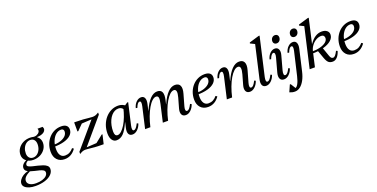

<svg xmlns="http://www.w3.org/2000/svg" viewBox="-112 -1763 5913 3013"><g transform="rotate(-20 2844.0 -257.0)"><path d="M111 251Q52 251 6.5 237Q-39 223 -64.5 198.5Q-90 174 -90 143Q-90 110 -68 78.5Q-46 47 -9 23.5Q28 0 74 -10V-18H109V0Q48 30 19.5 60Q-9 90 -9 125Q-9 165 29 189Q67 213 132 213Q191 213 236.5 199Q282 185 307.5 160Q333 135 333 103Q333 79 310.5 65Q288 51 253 42Q218 33 178.5 24.5Q139 16 104 4Q69 -8 46.5 -27.5Q24 -47 24 -79Q24 -113 51 -141Q78 -169 128 -188L148 -172Q119 -162 102 -144.5Q85 -127 85 -108Q85 -89 109 -77Q133 -65 171 -56Q209 -47 251.5 -37Q294 -27 332 -13.5Q370 0 394 21Q418 42 418 75Q418 126 379 166Q340 206 270.5 228.5Q201 251 111 251ZM218 -146Q145 -146 98 -186Q51 -226 51 -288Q51 -345 82 -391.5Q113 -438 165.5 -465Q218 -492 282 -492Q356 -492 402.5 -452Q449 -412 449 -350Q449 -293 418 -246.5Q387 -200 335 -173Q283 -146 218 -146ZM226 -181Q264 -181 295 -204.5Q326 -228 344 -267.5Q362 -307 362 -356Q362 -403 338.5 -430Q315 -457 274 -457Q236 -457 205 -433.5Q174 -410 156 -370.5Q138 -331 138 -282Q138 -236 162 -208.5Q186 -181 226 -181ZM333 -454 334 -486Q367 -480 397 -493Q427 -506 442 -530.5Q457 -555 443 -584H529Q543 -557 537 -534.5Q531 -512 510.5 -496Q490 -480 459 -471.5Q428 -463 391 -463V-454Z M684 12Q605 12 559 -37.5Q513 -87 513 -171Q513 -239 535 -297Q557 -355 596.5 -399Q636 -443 688.5 -467.5Q741 -492 802 -492Q858 -492 887.5 -468.5Q917 -445 917 -401Q917 -348 876.5 -308.5Q836 -269 761.5 -248Q687 -227 585 -227V-258Q654 -258 709 -275.5Q764 -293 796.5 -325Q829 -357 829 -401Q829 -421 817 -432.5Q805 -444 785 -444Q735 -444 694.5 -409Q654 -374 630.5 -315Q607 -256 607 -182Q607 -114 633.5 -77Q660 -40 709 -40Q751 -40 784.5 -57.5Q818 -75 849 -112L873 -95Q799 12 684 12Z M937 16V-18L1311 -456L1332 -434L1060 -419L1018 -480H1041Q1115 -480 1166.5 -476Q1218 -472 1254 -467.5Q1290 -463 1317 -462.5Q1344 -462 1368 -469.5Q1392 -477 1420 -496H1424V-462L1050 -23L1029 -43L1294 -59L1336 0H1313Q1239 0 1188.5 -4Q1138 -8 1102.5 -12.5Q1067 -17 1041 -17.5Q1015 -18 992 -10.5Q969 -3 941 16ZM1336 0 1198 -25 1358 -153H1372ZM1018 -329V-480L1163 -461L1032 -329Z M1550 12Q1504 12 1476.5 -28Q1449 -68 1449 -136Q1449 -211 1472.5 -275.5Q1496 -340 1537.5 -388.5Q1579 -437 1634.5 -464.5Q1690 -492 1754 -492Q1789 -492 1820.5 -480Q1852 -468 1879 -444L1846 -296Q1846 -369 1819.5 -408.5Q1793 -448 1743 -448Q1709 -448 1679 -432.5Q1649 -417 1624 -388.5Q1599 -360 1581 -321Q1563 -282 1553 -235.5Q1543 -189 1543 -136Q1543 -59 1591 -59Q1622 -59 1655.5 -88.5Q1689 -118 1721 -170Q1753 -222 1779.5 -291.5Q1806 -361 1824 -441H1870L1819 -210H1769Q1716 -90 1665.5 -39Q1615 12 1550 12ZM1817 12Q1771 12 1753.5 -23Q1736 -58 1751 -122L1824 -441H1836L1906 -489H1923L1840 -127Q1831 -87 1835.5 -65.5Q1840 -44 1856 -44Q1876 -44 1894 -64Q1912 -84 1936 -131L1959 -120Q1940 -62 1900.5 -25Q1861 12 1817 12Z M2707 12Q2658 12 2640 -24.5Q2622 -61 2639 -122L2686 -288Q2723 -421 2659 -421Q2627 -421 2592 -389Q2557 -357 2523 -299Q2489 -241 2460.5 -165Q2432 -89 2412 0H2366L2435 -253H2472Q2577 -492 2703 -492Q2766 -492 2787 -446.5Q2808 -401 2784 -317L2730 -127Q2719 -89 2723 -66.5Q2727 -44 2746 -44Q2766 -44 2784 -64Q2802 -84 2826 -131L2849 -120Q2830 -62 2790.5 -25Q2751 12 2707 12ZM2028 0 2109 -353Q2118 -393 2114.5 -414.5Q2111 -436 2094 -436Q2075 -436 2059.5 -416.5Q2044 -397 2028 -355L2003 -360Q2018 -419 2055.5 -455.5Q2093 -492 2137 -492Q2180 -492 2196 -456Q2212 -420 2198 -358L2116 0ZM2070 0 2139 -253H2176Q2281 -492 2406 -492Q2466 -492 2485.5 -448.5Q2505 -405 2485 -317L2412 0H2324L2390 -288Q2407 -360 2400.5 -390.5Q2394 -421 2362 -421Q2330 -421 2295 -389Q2260 -357 2226.5 -299Q2193 -241 2164.5 -165Q2136 -89 2116 0Z M3080 12Q3001 12 2955 -37.5Q2909 -87 2909 -171Q2909 -239 2931 -297Q2953 -355 2992.5 -399Q3032 -443 3084.5 -467.5Q3137 -492 3198 -492Q3254 -492 3283.5 -468.5Q3313 -445 3313 -401Q3313 -348 3272.5 -308.5Q3232 -269 3157.5 -248Q3083 -227 2981 -227V-258Q3050 -258 3105 -275.5Q3160 -293 3192.5 -325Q3225 -357 3225 -401Q3225 -421 3213 -432.5Q3201 -444 3181 -444Q3131 -444 3090.5 -409Q3050 -374 3026.5 -315Q3003 -256 3003 -182Q3003 -114 3029.5 -77Q3056 -40 3105 -40Q3147 -40 3180.5 -57.5Q3214 -75 3245 -112L3269 -95Q3195 12 3080 12Z M3778 12Q3729 12 3711 -24.5Q3693 -61 3710 -122L3757 -288Q3794 -421 3730 -421Q3697 -421 3661.5 -389Q3626 -357 3592 -299Q3558 -241 3529.5 -165Q3501 -89 3481 0H3435L3504 -253H3541Q3646 -492 3774 -492Q3837 -492 3858 -446.5Q3879 -401 3855 -317L3801 -127Q3790 -89 3794 -66.5Q3798 -44 3817 -44Q3837 -44 3855 -64Q3873 -84 3897 -131L3920 -120Q3901 -62 3861.5 -25Q3822 12 3778 12ZM3393 0 3474 -353Q3483 -393 3479.5 -414.5Q3476 -436 3459 -436Q3423 -436 3393 -355L3368 -360Q3383 -419 3420.5 -455.5Q3458 -492 3502 -492Q3545 -492 3561 -456Q3577 -420 3563 -358L3481 0Z M4049 12Q4003 12 3985.5 -23Q3968 -58 3983 -122L4113 -690L4137 -650L4033 -701L4037 -716L4201 -765H4218L4072 -127Q4063 -87 4067.5 -65.5Q4072 -44 4088 -44Q4108 -44 4126 -64Q4144 -84 4168 -131L4191 -120Q4172 -62 4132.5 -25Q4093 12 4049 12Z M4347 12Q4299 12 4281.5 -24.5Q4264 -61 4280 -122L4343 -353Q4354 -391 4349.5 -413.5Q4345 -436 4328 -436Q4292 -436 4262 -355L4237 -360Q4252 -419 4289.5 -455.5Q4327 -492 4371 -492Q4415 -492 4432.5 -454.5Q4450 -417 4433 -358L4370 -127Q4360 -89 4364 -66.5Q4368 -44 4386 -44Q4406 -44 4424 -64Q4442 -84 4466 -131L4489 -120Q4470 -62 4430.5 -25Q4391 12 4347 12ZM4429 -558Q4405 -558 4390 -573Q4375 -588 4375 -611Q4375 -646 4395 -668Q4415 -690 4446 -690Q4470 -690 4485 -675Q4500 -660 4500 -637Q4500 -603 4480.5 -580.5Q4461 -558 4429 -558Z M4442 251Q4417 251 4395.5 246Q4374 241 4352 231L4402 118H4416L4483 226H4455V203Q4484 203 4509.5 159Q4535 115 4554 33L4644 -353Q4653 -392 4649.5 -414Q4646 -436 4629 -436Q4593 -436 4563 -355L4538 -360Q4553 -419 4590.5 -455.5Q4628 -492 4672 -492Q4715 -492 4731 -455.5Q4747 -419 4733 -358L4652 -7Q4634 72 4602.5 130Q4571 188 4530 219.5Q4489 251 4442 251ZM4727 -558Q4703 -558 4688 -573Q4673 -588 4673 -611Q4673 -646 4693 -668Q4713 -690 4744 -690Q4768 -690 4783 -675Q4798 -660 4798 -637Q4798 -603 4778.5 -580.5Q4759 -558 4727 -558Z M4776 0 4934 -690 4958 -650 4854 -701 4858 -716 5022 -765H5039L4864 0ZM5160 12Q5115 12 5089.5 -10.5Q5064 -33 5043 -91L4994 -228L5080 -247L5134 -94Q5144 -66 5155.5 -55Q5167 -44 5186 -44Q5204 -44 5222 -64Q5240 -84 5264 -131L5287 -120Q5267 -56 5234 -22Q5201 12 5160 12ZM4898 -216V-247Q4980 -247 5043 -263.5Q5106 -280 5141.5 -309.5Q5177 -339 5177 -377Q5177 -400 5163.5 -415Q5150 -430 5125 -430Q5080 -430 5037.5 -406Q4995 -382 4964 -341Q4933 -300 4921 -249H4863L4899 -361H4949Q4994 -427 5045 -459.5Q5096 -492 5153 -492Q5207 -492 5238.5 -467.5Q5270 -443 5270 -402Q5270 -348 5222.5 -306Q5175 -264 5091 -240Q5007 -216 4898 -216Z M5514 12Q5435 12 5389 -37.5Q5343 -87 5343 -171Q5343 -239 5365 -297Q5387 -355 5426.5 -399Q5466 -443 5518.5 -467.5Q5571 -492 5632 -492Q5688 -492 5717.5 -468.5Q5747 -445 5747 -401Q5747 -348 5706.5 -308.5Q5666 -269 5591.5 -248Q5517 -227 5415 -227V-258Q5484 -258 5539 -275.5Q5594 -293 5626.5 -325Q5659 -357 5659 -401Q5659 -421 5647 -432.5Q5635 -444 5615 -444Q5565 -444 5524.5 -409Q5484 -374 5460.5 -315Q5437 -256 5437 -182Q5437 -114 5463.5 -77Q5490 -40 5539 -40Q5581 -40 5614.5 -57.5Q5648 -75 5679 -112L5703 -95Q5629 12 5514 12Z"/></g></svg>

Font: Platypi Light
Style: Italic
Weight: 300
Italic angle: -13°
Designer: David Sargent
Foundry: Bolt Cutter Type
Version: Version 1.200